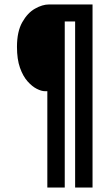

<svg xmlns="http://www.w3.org/2000/svg" viewBox="-20 -720 490 860"><path d="M192 120V-311.5H181Q166 -311.5 145 -322Q124 -332.5 103.5 -355.5Q83 -378.5 69.5 -416.5Q56 -454.5 56 -510Q56 -578.5 79.8 -620.5Q103.5 -662.5 136.8 -681.2Q170 -700 199 -700H394.5V120H316.5V-624H270V120Z"/></svg>

Font: Trispace Condensed
Style: Regular
Weight: 400
Width: 3
Designer: Tyler Finck
Foundry: Etcetera Type Company
Version: Version 1.210; ttfautohint (v1.8.3)